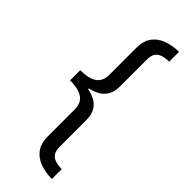

<svg xmlns="http://www.w3.org/2000/svg" viewBox="-299 -823 989 989"><g transform="rotate(45 195.5 -328.5)"><path d="M44 -365Q84 -365 111.5 -374Q139 -383 153 -403Q167 -423 167 -455V-651Q167 -701 189 -731.5Q211 -762 249.5 -776.5Q288 -791 337 -792V-720Q310 -720 290 -713.5Q270 -707 259 -691.5Q248 -676 248 -645V-450Q248 -400 221 -370.5Q194 -341 142 -330V-325Q194 -315 221 -286Q248 -257 248 -206V-13Q248 18 259 34Q270 50 290 56Q310 62 337 63V135Q288 134 249.5 119.5Q211 105 189 74.5Q167 44 167 -6V-201Q167 -234 153 -253.5Q139 -273 111.5 -282Q84 -291 44 -291Z"/></g></svg>

Font: hexuhindi05
Style: Book
Weight: 400
Designer: Jelle Bosma - Monotype Design Team
Foundry: Monotype Imaging Inc.
Version: Version 2.003